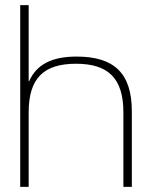

<svg xmlns="http://www.w3.org/2000/svg" viewBox="-20 -730 584 750"><path d="M59 -710V0H92V-291C92 -424 150 -481 277 -481C403 -481 462 -424 462 -291V0H495V-295C495 -444 426 -509 279 -509C184 -509 123 -479 94 -413H92V-710Z"/></svg>

Font: LT Wave Alt Thin
Style: Regular
Weight: 100
Designer: Daniel Lyons
Version: Version 2.5 (Glyphs App)